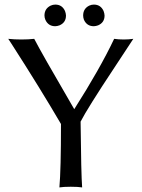

<svg xmlns="http://www.w3.org/2000/svg" viewBox="-20 -818 622 841"><path d="M174.8 -750Q174.8 -780.3 202.1 -793.5Q211.9 -797.9 222.2 -797.9Q252 -797.9 264.6 -770Q268.6 -759.8 269 -750Q269 -719.2 240.7 -707Q231.4 -703.6 222.2 -703.1Q191.4 -703.1 178.7 -731.4Q174.8 -740.7 174.8 -750ZM344.2 -750Q344.2 -780.3 371.1 -793.5Q380.9 -797.9 391.1 -797.9Q420.9 -797.9 433.6 -770Q437.5 -759.8 438 -750Q438 -719.2 409.7 -707Q400.4 -703.6 391.1 -703.1Q360.4 -703.1 347.7 -731.4Q344.2 -740.7 344.2 -750ZM333 -285.2Q335.4 -53.7 339.8 2.9Q321.8 0 290 0Q258.3 0 240.2 2.9Q247.1 -74.7 247.1 -274.9Q156.7 -429.7 30.8 -625.5Q22 -639.6 16.1 -647.9Q42 -645 73.2 -645Q105 -645 129.9 -647.9Q162.6 -584.5 291 -364.3Q298.8 -351.1 305.2 -339.8Q417.5 -516.1 480 -647.9Q498.5 -645 522 -645Q544.4 -645 564 -647.9Q532.7 -600.1 480.5 -521Q363.3 -344.2 333 -285.2Z"/></svg>

Font: Linux Biolinum Capitals O
Style: Small Caps
Weight: 400
Designer: Philipp H. Poll
Foundry: Philipp H. Poll
Version: Version 1.0.4